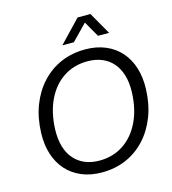

<svg xmlns="http://www.w3.org/2000/svg" viewBox="-134 -1047 1044 1166"><g transform="rotate(-15 388.0 -464.0)"><path d="M363.4 9.7Q292 9.7 236.1 -13.9Q180.1 -37.4 141.6 -80.4Q103.1 -123.4 83.9 -183.4Q64.7 -243.3 67 -317Q70 -411.9 99.6 -488.9Q129.3 -566 181.1 -622.2Q232.9 -678.4 302.4 -708.6Q372 -738.7 455.6 -738.7Q526.7 -738.7 582.6 -715.1Q638.6 -691.6 677.1 -648.2Q715.6 -604.9 734.4 -544.9Q753.3 -485 751 -412Q748 -317.4 718.4 -240.2Q688.7 -163 637.1 -106.8Q585.4 -50.6 516.2 -20.4Q447 9.7 363.4 9.7ZM366.4 -63.6Q453.1 -63.6 518.6 -107.5Q584.1 -151.4 622 -230.4Q659.9 -309.4 663.3 -414.3Q665.3 -475.1 651.3 -521.6Q637.3 -568.1 609.3 -600.2Q581.3 -632.3 541.1 -648.9Q501 -665.4 450.4 -665.4Q364.7 -665.4 299.1 -621.9Q233.4 -578.3 195.9 -499.4Q158.4 -420.6 154.7 -314.7Q153 -253.1 167 -206.6Q181 -160.1 209.4 -128.1Q237.7 -96 277.5 -79.8Q317.3 -63.6 366.4 -63.6ZM329 -798.1 462.3 -937.9H543.1L623 -798.1H553.4L497.1 -896.3L401.4 -798.1Z"/></g></svg>

Font: Mona Sans ExtraLight
Style: Italic
Weight: 200
Italic angle: -11.6951°
Designer: Deni Anggara
Foundry: GitHub
Version: Version 2.000